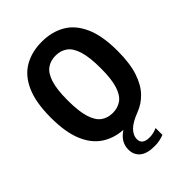

<svg xmlns="http://www.w3.org/2000/svg" viewBox="-274 -871 1212 1212"><g transform="rotate(-45 332.0 -265.0)"><path d="M369.5 221Q302.5 221 269.8 193.5Q237 166 237 118Q237 87 252 59.8Q267 32.5 303 8.5Q221.5 3 161 -37.8Q100.5 -78.5 67 -160Q33.5 -241.5 33.5 -370Q33.5 -505.5 71 -589.2Q108.5 -673 175.8 -711.2Q243 -749.5 331.5 -749.5Q420.5 -749.5 487.5 -711.2Q554.5 -673 592.2 -589.2Q630 -505.5 630 -370Q630 -259.5 605.8 -186.5Q581.5 -113.5 540.2 -70.8Q499 -28 447.5 -8.5Q378 18 349.8 47.8Q321.5 77.5 321.5 110Q321.5 159.5 387 159.5Q402 159.5 418.8 156Q435.5 152.5 455 144V205Q435.5 212.5 414.8 216.8Q394 221 369.5 221ZM331.5 -114Q377 -114 409.8 -137.5Q442.5 -161 460 -216.2Q477.5 -271.5 477.5 -366.5Q477.5 -465.5 460 -522Q442.5 -578.5 409.8 -602.2Q377 -626 331.5 -626Q286 -626 253.5 -602.5Q221 -579 203.5 -523.8Q186 -468.5 186 -373.5Q186 -274.5 203.5 -218Q221 -161.5 253.5 -137.8Q286 -114 331.5 -114Z"/></g></svg>

Font: Encode Sans Cnd
Style: Bold
Weight: 700
Width: 3
Designer: Multiple Designers
Foundry: Impallari Type
Version: Version 3.002; ttfautohint (v1.8.3) -l 8 -r 50 -G 200 -x 14 